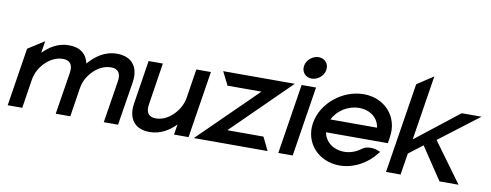

<svg xmlns="http://www.w3.org/2000/svg" viewBox="-58 -930 3118 1220"><g transform="rotate(10 1501.0 -320.0)"><path d="M24 0H118L147 -186C155 -237 182 -277 212 -305C239 -330 276 -351 320 -351C368 -351 385 -320 377 -271L334 0H428L457 -186C465 -239 492 -276 522 -305C549 -330 586 -351 630 -351C678 -351 695 -320 687 -271L644 0H736L781 -281C796 -376 753 -443 652 -443C573 -443 515 -399 470 -348C458 -407 415 -443 342 -443C273 -443 219 -409 176 -365L188 -442L83 -375Z M813 -151C798 -56 840 11 941 11C1010 11 1065 -23 1108 -67L1097 0H1191L1259 -432H1165L1136 -246C1128 -195 1101 -155 1071 -127C1044 -102 1008 -81 964 -81C916 -81 899 -112 907 -161L949 -432H857Z M1225 0H1701L1659 -86H1426L1797 -451H1335L1378 -365H1597Z M1835 -573C1829 -533 1857 -502 1896 -502C1935 -502 1973 -533 1979 -573C1985 -613 1957 -644 1918 -644C1879 -644 1841 -613 1835 -573ZM1770 0H1863L1934 -451H1841Z M1954 -226C1933 -95 2030 11 2166 11C2256 11 2343 -37 2398 -109L2406 -119L2396 -123C2395 -123 2335 -152 2287 -117C2256 -94 2219 -80 2181 -80C2110 -80 2056 -122 2046 -182H2445L2451 -224C2472 -356 2377 -462 2241 -462C2105 -462 1975 -357 1954 -226ZM2059 -267C2088 -327 2155 -371 2227 -371C2299 -371 2352 -328 2360 -267Z M2465 0H2559L2581 -139L2671 -208L2810 0H2933L2746 -256L3002 -451H2874L2596 -233L2662 -651L2557 -582Z"/></g></svg>

Font: Charger Sport
Style: BdObl
Weight: 700
Designer: Jasper
Foundry: Cannot Into Space Fonts
Version: Version 1.1